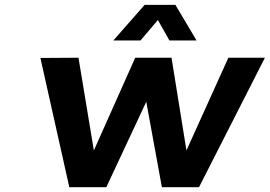

<svg xmlns="http://www.w3.org/2000/svg" viewBox="-20 -778 1121 798"><path d="M147.9 -537.1 306.2 -538.1 370.1 -152.8 542 -538.1H692.9L754.9 -152.8L929.2 -538.1H1081.1L807.1 0H652.8L587.9 -355L421.9 0H268.1ZM451.2 -609.9 581.1 -757.8H709L796.9 -609.9H684.1L636.2 -694.8L564 -609.9Z"/></svg>

Font: Trueno SemiBold
Style: Italic
Weight: 600
Designer: Julieta Ulanovsky
Foundry: Julieta Ulanovsky
Version: Version 3.001b | FøM Fix